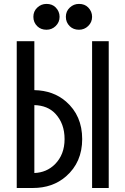

<svg xmlns="http://www.w3.org/2000/svg" viewBox="-20 -938 626 958"><path d="M374 -918.5Q402.8 -918.5 419.9 -900.9Q439.5 -880.9 439.5 -854Q439.5 -827.1 419.9 -808.1Q400.9 -789.6 374 -789.6Q346.2 -789.6 328.1 -807.1Q308.6 -826.2 308.6 -854Q308.6 -881.8 328.1 -900.1Q347.7 -918.5 374 -918.5ZM211.9 -918.5Q240.7 -918.5 257.8 -900.9Q277.3 -880.9 277.3 -854Q277.3 -827.1 257.8 -808.1Q238.8 -789.6 211.9 -789.6Q184.1 -789.6 166 -807.1Q146.5 -826.2 146.5 -854Q146.5 -881.8 166 -900.1Q185.5 -918.5 211.9 -918.5ZM151.4 -74.7Q212.4 -77.1 253.9 -118.2Q302.2 -166.5 302.2 -244.1Q302.2 -321.8 255.9 -371.1Q217.8 -411.6 151.4 -413.6ZM63.5 0V-732.4H151.4V-488.3Q246.1 -486.3 309.1 -431.6Q390.1 -361.3 390.1 -244.1Q390.1 -128.4 309.6 -58.1Q243.2 0 144 0ZM522.5 0H439.5V-732.4H522.5Z"/></svg>

Font: Consola Mono
Style: Book
Weight: 400
Monospace: yes
Version: Version 2.001